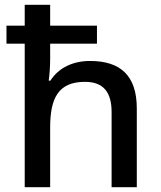

<svg xmlns="http://www.w3.org/2000/svg" viewBox="-20 -780 670 800"><path d="M189 -760H83V-673H7V-598H83V0H189V-249C189 -371 223 -439 334 -439C410 -439 445 -397 445 -313V0H550V-328C550 -466 481 -526 355 -526C286 -526 225 -499 190 -444H183C186 -465 189 -500 189 -534V-598H384V-673H189Z"/></svg>

Font: Noto Sans Gujarati UI Medium
Style: Regular
Weight: 500
Designer: Jelle Bosma - Monotype Design Team, Universal Thirst
Foundry: Monotype Imaging Inc.
Version: Version 2.106